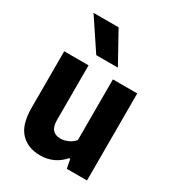

<svg xmlns="http://www.w3.org/2000/svg" viewBox="-194 -922 952 1045"><g transform="rotate(30 282.0 -399.0)"><path d="M50.5 -192.5V-547H203.5V-204.5Q203.5 -162 220.8 -143.5Q238 -125 269.5 -125Q292.5 -125 316.8 -135.8Q341 -146.5 356.5 -166V-547H509.5V0H382.5L371.5 -56.5H364.5Q307 9.5 219 9.5Q141.5 9.5 96 -38.8Q50.5 -87 50.5 -192.5ZM212 -616 84 -808H241.5L348 -616Z"/></g></svg>

Font: Encode Sans Semi Condensed
Style: Bold
Weight: 700
Width: 4
Designer: Multiple Designers
Foundry: Impallari Type
Version: Version 2.000